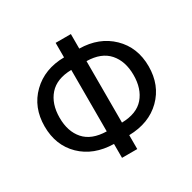

<svg xmlns="http://www.w3.org/2000/svg" viewBox="-157 -870 1030 1028"><g transform="rotate(-30 358.0 -355.5)"><path d="M681.2 -353.5Q681.2 -236.8 606 -162.6Q530.8 -88.4 406.7 -85.9V0H312.5V-85.9Q188.5 -88.4 113 -161.9Q37.6 -235.4 37.6 -352.5Q37.6 -470.2 114.3 -544.9Q190.9 -619.6 312.5 -621.1V-710.9H406.7V-621.1Q528.3 -619.1 604.7 -544.9Q681.2 -470.7 681.2 -353.5ZM130.4 -352.5Q130.4 -267.6 175.3 -216.6Q220.2 -165.5 312.5 -163.6V-543.5Q221.7 -542 176 -490.2Q130.4 -438.5 130.4 -352.5ZM587.9 -353.5Q587.9 -439 542.5 -490.5Q497.1 -542 406.7 -543.5V-163.6Q499 -165.5 543.5 -217Q587.9 -268.6 587.9 -353.5Z"/></g></svg>

Font: Roboto21382017
Style: Regular
Weight: 400
Designer: Christian Robertson
Foundry: Google
Version: Version 2.138; 2017